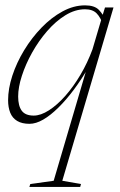

<svg xmlns="http://www.w3.org/2000/svg" viewBox="-20 -464 458 735"><path d="M185.5 228 313.5 -206.5H319Q292 -160 262.5 -120.5Q233 -81 203.2 -51.8Q173.5 -22.5 145.5 -6.2Q117.5 10 93 10Q64 10 45.8 -1Q27.5 -12 19.2 -32.5Q11 -53 11 -80.5Q11 -124.5 27.2 -174.2Q43.5 -224 72.5 -271.8Q101.5 -319.5 139 -358.2Q176.5 -397 219.2 -420.2Q262 -443.5 305.5 -443.5Q341.5 -443.5 358.2 -426.5Q375 -409.5 388 -380L374.5 -368.5Q365 -397.5 349.8 -413Q334.5 -428.5 305.5 -428.5Q267.5 -428.5 230.2 -405.5Q193 -382.5 160.5 -345Q128 -307.5 103 -262.8Q78 -218 63.8 -174Q49.5 -130 49.5 -94.5Q49.5 -59 63.2 -40.2Q77 -21.5 109 -21.5Q136 -21.5 167.5 -41.8Q199 -62 230 -97Q261 -132 288 -177.8Q315 -223.5 334 -275L370.5 -398.5L382 -435.5H414.5L218.5 228L290 240.5L287 251.5H92.5L96 240.5Z"/></svg>

Font: Newsreader 24pt ExtraLight
Style: Italic
Weight: 250
Italic angle: -17°
Designer: Hugues Gentile
Foundry: Production Type
Version: Version 1.003